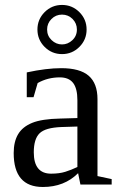

<svg xmlns="http://www.w3.org/2000/svg" viewBox="-20 -744 484 774"><path d="M227.1 -469.2Q302.2 -469.2 337.6 -438.5Q373 -407.7 373 -344.2V-34.2L430.2 -22V0H304.2L294.9 -45.9Q239.3 9.8 152.8 9.8Q35.2 9.8 35.2 -127Q35.2 -172.9 53 -202.9Q70.8 -232.9 109.9 -248.8Q148.9 -264.6 223.1 -266.1L292 -268.1V-339.8Q292 -387.2 274.7 -409.7Q257.3 -432.1 221.2 -432.1Q172.4 -432.1 131.8 -409.2L115.2 -352.1H87.9V-452.1Q167 -469.2 227.1 -469.2ZM292 -233.9 228 -231.9Q162.6 -229.5 139.4 -206.5Q116.2 -183.6 116.2 -129.9Q116.2 -43.9 186 -43.9Q219.2 -43.9 243.4 -51.5Q267.6 -59.1 292 -70.8ZM329.1 -625Q329.1 -584 300 -554.9Q271 -525.9 230 -525.9Q189 -525.9 159.9 -554.9Q130.9 -584 130.9 -625Q130.9 -666 159.9 -695.1Q189 -724.1 230 -724.1Q271 -724.1 300 -695.1Q329.1 -666 329.1 -625ZM290 -625Q290 -649.9 272.5 -667.5Q254.9 -685.1 230 -685.1Q205.1 -685.1 187.5 -667.5Q169.9 -649.9 169.9 -625Q169.9 -599.6 188 -582.3Q206.1 -564.9 230 -564.9Q253.4 -564.9 271.7 -582Q290 -599.1 290 -625Z"/></svg>

Font: Liberation Serif
Style: Regular
Weight: 400
Designer: Steve Matteson
Foundry: Ascender Corporation
Version: Version 2.1.5